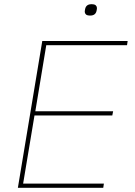

<svg xmlns="http://www.w3.org/2000/svg" viewBox="-20 -893 640 913"><path d="M65 0 181 -698H587L584 -678H200L148 -364H518L514 -344H144L90 -20H474L471 0ZM409 -819Q394 -819 388.5 -824.5Q383 -830 383 -837Q383 -840 383.5 -843Q384 -846 385 -851Q390 -873 415 -873Q430 -873 435.5 -867.5Q441 -862 441 -855Q441 -852 440.5 -849Q440 -846 439 -841Q434 -819 409 -819Z"/></svg>

Font: IBM Plex Mono Thin
Style: Italic
Weight: 100
Italic angle: -9°
Monospace: yes
Designer: Mike Abbink, Paul van der Laan, Pieter van Rosmalen
Foundry: Bold Monday
Version: Version 2.3